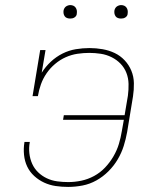

<svg xmlns="http://www.w3.org/2000/svg" viewBox="-20 -727 640 755"><path d="M248 8Q223 8 199 4.5Q175 1 153.5 -9Q132 -19 114.5 -35Q97 -51 87 -72Q77 -93 74.5 -118Q72 -143 76 -167Q76 -168 76 -168.5Q76 -169 76 -169H97Q97 -169 97 -168.5Q97 -168 97 -167Q93 -146 95.5 -124Q98 -102 106.5 -83Q115 -64 130 -49.5Q145 -35 164 -26Q183 -17 204.5 -14Q226 -11 248 -11Q274 -11 300 -16.5Q326 -22 350 -35Q374 -48 393 -68Q412 -88 426 -112Q440 -136 447.5 -161Q455 -186 459 -211L467 -256H228L231 -274H470L483 -351Q486 -374 485.5 -397Q485 -420 477 -440.5Q469 -461 454 -476.5Q439 -492 419 -502Q399 -512 376.5 -515.5Q354 -519 331 -519Q308 -519 284.5 -515.5Q261 -512 238.5 -502Q216 -492 196.5 -475.5Q177 -459 163 -438.5Q149 -418 141 -395.5Q133 -373 129 -349H108L138 -530H159L144 -441Q159 -465 180 -484.5Q201 -504 226 -516.5Q251 -529 278 -533.5Q305 -538 332 -538Q358 -538 383.5 -533.5Q409 -529 431 -518.5Q453 -508 470 -490Q487 -472 496.5 -449Q506 -426 506.5 -400Q507 -374 503 -348L480 -208Q475 -180 466.5 -153Q458 -126 443 -100.5Q428 -75 406.5 -53.5Q385 -32 359 -17.5Q333 -3 304.5 2.5Q276 8 248 8ZM456 -654Q450 -654 444 -656Q438 -658 434.5 -663Q431 -668 430 -674Q429 -680 430 -686Q431 -691 433.5 -695Q436 -699 439.5 -701.5Q443 -704 447.5 -705.5Q452 -707 456 -707Q463 -707 468.5 -704.5Q474 -702 477.5 -697Q481 -692 482 -686Q483 -680 482 -674Q482 -669 479.5 -665Q477 -661 473 -658.5Q469 -656 465 -655Q461 -654 456 -654ZM256 -654Q250 -654 244 -656Q238 -658 234.5 -663Q231 -668 230 -674Q229 -680 230 -686Q231 -691 233.5 -695Q236 -699 239.5 -701.5Q243 -704 247.5 -705.5Q252 -707 256 -707Q263 -707 268.5 -704.5Q274 -702 277.5 -697Q281 -692 282 -686Q283 -680 282 -674Q282 -669 279.5 -665Q277 -661 273 -658.5Q269 -656 265 -655Q261 -654 256 -654Z"/></svg>

Font: Iosevka Curly Slab ThExObl
Style: Regular
Weight: 100
Width: 7
Italic angle: -9°
Monospace: yes
Designer: Belleve Invis
Foundry: Belleve Invis
Version: Version 11.1.0; ttfautohint (v1.8.3)